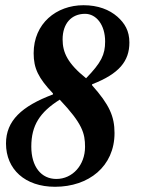

<svg xmlns="http://www.w3.org/2000/svg" viewBox="-20 -703 540 736"><path d="M183 -341C63 -296 3 -240 3 -153C3 -54 76 13 191 13C320 13 419 -65 419 -193C419 -257 399 -302 333 -376V-380C437 -420 476 -469 476 -540C476 -585 458 -614 430 -639C399 -666 356 -683 300 -683C196 -683 109 -613 109 -499C109 -441 127 -404 183 -345ZM383 -544C383 -493 368 -463 310 -403C239 -460 220 -502 220 -552C220 -613 254 -650 306 -650C349 -650 383 -608 383 -544ZM306 -140C306 -70 258 -17 196 -17C138 -17 100 -64 100 -141C100 -223 133 -273 209 -321C296 -229 306 -192 306 -140Z"/></svg>

Font: STIXGeneral
Style: Bold Italic
Weight: 700
Italic angle: -16.33°
Designer: MicroPress Inc., with final additions and corrections provided by Coen Hoffman, Elsevier (retired)
Version: Version 1.1.0